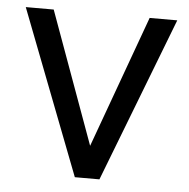

<svg xmlns="http://www.w3.org/2000/svg" viewBox="-44 -578 620 630"><g transform="rotate(5 265.5 -263.0)"><path d="M424 -534H515L306 8H225L16 -534H108L266 -99Z"/></g></svg>

Font: Martel Sans
Style: Regular
Weight: 400
Designer: Dan Reynolds and Mathieu Réguer
Foundry: Dan Reynolds and Mathieu Réguer
Version: Version 1.001;PS 001.001;hotconv 1.0.70;makeotf.lib2.5.58329